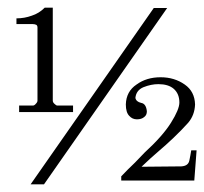

<svg xmlns="http://www.w3.org/2000/svg" viewBox="-20 -470 534 502"><path d="M30 -194V-177H171V-194H130Q127 -194 123 -198Q118 -202 118 -207V-450H97Q82 -435 63 -429Q44 -422 23 -422V-407H66Q71 -407 75 -405Q78 -403 78 -398V-207Q78 -203 74 -199Q70 -194 66 -194ZM60 12H95L417 -449H382ZM449 -202Q449 -184 427 -149Q405 -114 358 -71Q353 -66 333 -45Q312 -25 297 -9V2H488L494 -77H480Q478 -64 475 -50Q472 -36 454 -35L350 -34Q374 -57 394 -74Q413 -90 434 -110Q455 -130 472 -149Q489 -169 490 -197Q489 -231 463 -249Q436 -268 400 -268Q363 -268 337 -249Q310 -231 309 -197Q309 -176 318 -167Q326 -158 338 -158Q350 -158 357 -164Q364 -169 364 -179Q362 -199 349 -201Q336 -204 334 -214Q336 -234 355 -242Q375 -250 394 -250Q420 -250 434 -238Q449 -225 449 -202Z"/></svg>

Font: Bravura Text
Style: Regular
Weight: 400
Designer: Daniel Spreadbury et al.
Foundry: Steinberg Media Technologies GmbH
Version: Version 1.393